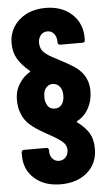

<svg xmlns="http://www.w3.org/2000/svg" viewBox="-61 -747 548 988"><g transform="rotate(-5 213.5 -252.5)"><path d="M26 39V22Q26 17 29.5 13.5Q33 10 38 10H155Q160 10 163.5 13.5Q167 17 167 22V29Q167 52 180.5 67Q194 82 214 82Q235 82 248.5 67Q262 52 262 30Q262 2 235 -18.5Q208 -39 152 -69Q107 -94 79.5 -118Q52 -142 39 -175Q25 -207 25 -247Q25 -274 31.5 -296Q38 -318 53 -339Q71 -367 103 -386Q106 -387 106 -389Q106 -391 104 -393Q65 -425 44 -460Q23 -495 23 -541Q23 -589 47 -627Q71 -665 113.5 -686.5Q156 -708 212 -708Q296 -708 348 -660.5Q400 -613 400 -536V-525Q400 -520 396.5 -516.5Q393 -513 388 -513H271Q266 -513 262.5 -516.5Q259 -520 259 -525V-529Q259 -554 246 -570.5Q233 -587 212 -587Q190 -587 177 -571Q164 -555 164 -532Q164 -501 184.5 -481.5Q205 -462 253 -439Q306 -411 333 -393.5Q360 -376 379 -351Q406 -312 406 -264Q406 -214 386 -177Q365 -135 325 -114Q322 -113 322 -111Q322 -109 324 -107Q364 -78 383.5 -45.5Q403 -13 403 35Q403 111 350.5 157Q298 203 213 203Q129 203 77.5 157.5Q26 112 26 39ZM176 -212Q187 -188 216 -188Q244 -188 257 -213Q265 -229 265 -252Q265 -279 252 -297Q237 -315 215 -315Q201 -315 191 -308Q181 -301 175 -291Q167 -276 167 -251Q167 -227 176 -212Z"/></g></svg>

Font: Barlow Condensed
Style: Bold
Weight: 700
Width: 3
Designer: Jeremy Tribby
Foundry: Tribby Type
Version: Version 1.500